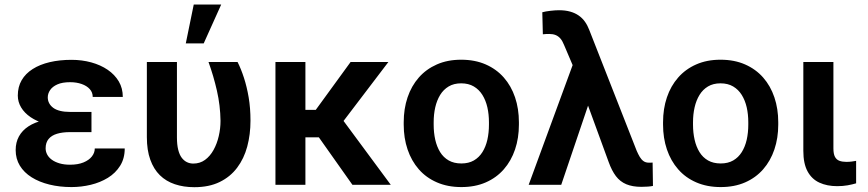

<svg xmlns="http://www.w3.org/2000/svg" viewBox="-20 -795 3736 826"><path d="M256.3 -287.1H373.5V-226.6H281.2Q248.5 -226.6 225.1 -219.5Q201.7 -212.4 189 -197Q176.3 -181.6 176.3 -156.7Q176.3 -143.1 182.9 -130.4Q189.5 -117.7 202.9 -107.9Q216.3 -98.1 235.8 -92.3Q255.4 -86.4 281.2 -86.4Q315.4 -86.4 339.1 -96.2Q362.8 -106 375.2 -121.8Q387.7 -137.7 387.7 -156.2H516.6Q516.6 -113.3 496.8 -81.8Q477.1 -50.3 444.1 -30Q411.1 -9.8 370.4 0Q329.6 9.8 287.6 9.8Q236.3 9.8 192.6 -1Q148.9 -11.7 116.2 -32.2Q83.5 -52.7 65.4 -82.3Q47.4 -111.8 47.4 -149.4Q47.4 -182.6 61.5 -208.3Q75.7 -233.9 102.5 -251.5Q129.4 -269 168.5 -278.1Q207.5 -287.1 256.3 -287.1ZM373.5 -252H256.3Q211.9 -252 175.3 -262.2Q138.7 -272.5 111.8 -290.8Q85 -309.1 70.8 -333Q56.6 -356.9 56.6 -383.8Q56.6 -421.4 73.2 -450Q89.8 -478.5 120.6 -498Q151.4 -517.6 193.8 -527.6Q236.3 -537.6 287.6 -537.6Q332.5 -537.6 372.6 -526.6Q412.6 -515.6 443.1 -494.9Q473.6 -474.1 491 -444.8Q508.3 -415.5 508.3 -377.9H378.9Q378.9 -397.5 366.2 -411.6Q353.5 -425.8 331.3 -433.6Q309.1 -441.4 281.7 -441.4Q248 -441.4 226.8 -431.9Q205.6 -422.4 195.6 -407.5Q185.5 -392.6 185.5 -376Q185.5 -362.3 191.7 -350.8Q197.8 -339.4 209.5 -330.8Q221.2 -322.3 239.3 -317.9Q257.3 -313.5 281.2 -313.5H373.5Z M611.8 -528.3H741.2V-204.1Q741.2 -172.9 746.6 -151.1Q752 -129.4 761.7 -116.5Q771.5 -103.5 784.2 -97.4Q796.9 -91.3 811.5 -91.3Q840.3 -91.3 862.1 -107.2Q883.8 -123 898.7 -149.9Q913.6 -176.8 921.1 -209.5Q928.7 -242.2 928.7 -275.4Q927.7 -341.3 913.3 -404.5Q898.9 -467.8 877 -528.3H1002Q1017.1 -498.5 1029.5 -460.2Q1042 -421.9 1049.8 -376Q1057.6 -330.1 1057.6 -275.9Q1057.6 -216.8 1043.7 -164.8Q1029.8 -112.8 1000.2 -73.5Q970.7 -34.2 925 -12Q879.4 10.3 815.9 10.3Q770 10.3 732.2 -2.4Q694.3 -15.1 667.7 -41.3Q641.1 -67.4 626.5 -108.2Q611.8 -148.9 611.8 -205.1ZM779.3 -608.4 813.5 -775.4H931.6L856.4 -608.4Z M1293.9 -528.3V0H1165V-528.3ZM1650.9 -528.3 1404.3 -204.1H1268.1L1252 -322.3H1338.4L1488.3 -528.3ZM1496.1 0 1335.9 -226.6 1443.8 -293.9 1661.1 0Z M1716.8 -258.8V-269Q1716.8 -327.1 1733.4 -376.2Q1750 -425.3 1781.7 -461.4Q1813.5 -497.6 1859.4 -517.8Q1905.3 -538.1 1963.9 -538.1Q2023.4 -538.1 2069.6 -517.8Q2115.7 -497.6 2147.5 -461.4Q2179.2 -425.3 2195.8 -376.2Q2212.4 -327.1 2212.4 -269V-258.8Q2212.4 -201.2 2195.8 -152.1Q2179.2 -103 2147.5 -66.7Q2115.7 -30.3 2069.8 -10.3Q2023.9 9.8 1964.8 9.8Q1906.2 9.8 1859.9 -10.3Q1813.5 -30.3 1781.7 -66.7Q1750 -103 1733.4 -152.1Q1716.8 -201.2 1716.8 -258.8ZM1845.7 -269V-258.8Q1845.7 -224.1 1852.5 -193.8Q1859.4 -163.6 1873.5 -140.6Q1887.7 -117.7 1910.4 -104.7Q1933.1 -91.8 1964.8 -91.8Q1996.1 -91.8 2018.6 -104.7Q2041 -117.7 2055.4 -140.6Q2069.8 -163.6 2076.7 -193.8Q2083.5 -224.1 2083.5 -258.8V-269Q2083.5 -303.2 2076.7 -333.3Q2069.8 -363.3 2055.4 -386.5Q2041 -409.7 2018.3 -423.1Q1995.6 -436.5 1963.9 -436.5Q1932.6 -436.5 1910.2 -423.1Q1887.7 -409.7 1873.5 -386.5Q1859.4 -363.3 1852.5 -333.3Q1845.7 -303.2 1845.7 -269Z M2515.1 -356 2394.5 0H2254.4L2453.1 -541L2542 -538.1ZM2384.8 -751Q2412.1 -751 2432.9 -745.1Q2453.6 -739.3 2469.5 -728.3Q2485.4 -717.3 2496.6 -701.4Q2507.8 -685.5 2515.1 -666L2719.2 -146Q2725.6 -131.3 2732.4 -119.9Q2739.3 -108.4 2748.5 -101.8Q2757.8 -95.2 2771 -95.2Q2775.4 -95.2 2779.8 -95.2Q2784.2 -95.2 2787.6 -95.7L2789.1 4.9Q2779.8 6.8 2767.1 7.8Q2754.4 8.8 2739.3 8.8Q2701.2 8.8 2674.3 -2.4Q2647.5 -13.7 2629.6 -37.4Q2611.8 -61 2598.6 -97.7L2461.9 -471.7L2406.2 -602.5Q2399.4 -619.6 2390.6 -629.6Q2381.8 -639.6 2370.1 -644.3Q2358.4 -648.9 2342.8 -648.9Q2336.9 -648.9 2330.1 -648.7Q2323.2 -648.4 2315.4 -647.5L2313 -742.2Q2326.7 -746.1 2347.9 -748.5Q2369.1 -751 2384.8 -751Z M2832.5 -258.8V-269Q2832.5 -327.1 2849.1 -376.2Q2865.7 -425.3 2897.5 -461.4Q2929.2 -497.6 2975.1 -517.8Q3021 -538.1 3079.6 -538.1Q3139.2 -538.1 3185.3 -517.8Q3231.4 -497.6 3263.2 -461.4Q3294.9 -425.3 3311.5 -376.2Q3328.1 -327.1 3328.1 -269V-258.8Q3328.1 -201.2 3311.5 -152.1Q3294.9 -103 3263.2 -66.7Q3231.4 -30.3 3185.5 -10.3Q3139.6 9.8 3080.6 9.8Q3022 9.8 2975.6 -10.3Q2929.2 -30.3 2897.5 -66.7Q2865.7 -103 2849.1 -152.1Q2832.5 -201.2 2832.5 -258.8ZM2961.4 -269V-258.8Q2961.4 -224.1 2968.3 -193.8Q2975.1 -163.6 2989.3 -140.6Q3003.4 -117.7 3026.1 -104.7Q3048.8 -91.8 3080.6 -91.8Q3111.8 -91.8 3134.3 -104.7Q3156.7 -117.7 3171.1 -140.6Q3185.5 -163.6 3192.4 -193.8Q3199.2 -224.1 3199.2 -258.8V-269Q3199.2 -303.2 3192.4 -333.3Q3185.5 -363.3 3171.1 -386.5Q3156.7 -409.7 3134 -423.1Q3111.3 -436.5 3079.6 -436.5Q3048.3 -436.5 3025.9 -423.1Q3003.4 -409.7 2989.3 -386.5Q2975.1 -363.3 2968.3 -333.3Q2961.4 -303.2 2961.4 -269Z M3436 -528.3H3565.4V-156.7Q3565.4 -132.8 3572 -120.4Q3578.6 -107.9 3591.1 -103.3Q3603.5 -98.6 3621.1 -98.6Q3633.8 -98.6 3644.8 -100.1Q3655.8 -101.6 3663.1 -103V-6.3Q3647 -1.5 3626.7 2.2Q3606.4 5.9 3581.5 5.9Q3538.1 5.9 3505.1 -9.3Q3472.2 -24.4 3454.1 -57.9Q3436 -91.3 3436 -146Z"/></svg>

Font: Roboto SemiBold
Style: Regular
Weight: 600
Designer: Christian Robertson
Foundry: Google
Version: Version 3.009; 2024